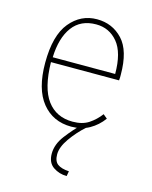

<svg xmlns="http://www.w3.org/2000/svg" viewBox="-105 -530 648 817"><g transform="rotate(15 219.0 -121.0)"><path d="M232 10Q151 10 103 -49.5Q55 -109 55 -224Q55 -345 102.5 -402.5Q150 -460 221 -460Q289 -460 334 -412Q379 -364 379 -258Q379 -249 379 -245.5Q379 -242 378 -233H78Q80 -119 120 -65.5Q160 -12 232 -12Q275 -12 303 -30.5Q331 -49 352 -77L370 -62Q346 -29 311.5 -9.5Q277 10 232 10ZM80 -255H355Q355 -349 318 -393.5Q281 -438 223 -438Q155 -438 119 -389.5Q83 -341 80 -255ZM272 196 268 218Q235 218 208.5 200Q182 182 182 142Q182 101 212 61.5Q242 22 277 -12L295 -2Q260 29 232.5 68Q205 107 205 139Q205 169 221.5 181.5Q238 194 272 196Z"/></g></svg>

Font: Inconsolata SemiCondensed ExtraLight
Style: Regular
Weight: 200
Width: 4
Monospace: yes
Designer: Raph Levien, Cyreal, Brenton Simpson
Foundry: Raph Levien, Cyreal, Google
Version: Version 3.100; ttfautohint (v1.8.4.7-5d5b)